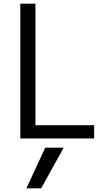

<svg xmlns="http://www.w3.org/2000/svg" viewBox="-20 -750 590 1040"><path d="M203 270H123L225 50H325ZM90 0V-730H172V-72H490V0Z"/></svg>

Font: M PLUS Code Latin SemiExpanded
Style: Regular
Weight: 400
Width: 6
Designer: Coji Morishita
Foundry: UNDERFOREST DESIGN
Version: Version 1.002; ttfautohint (v1.8.3)